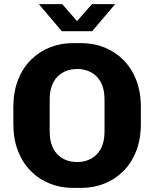

<svg xmlns="http://www.w3.org/2000/svg" viewBox="-20 -905 750 935"><path d="M335 10Q275 10 222.5 -11Q170 -32 130 -72Q90 -112 67.5 -170Q45 -228 45 -301V-384Q45 -457 67.5 -515Q90 -573 130 -613Q170 -653 222.5 -674Q275 -695 335 -695H376Q436 -695 488.5 -674Q541 -653 581 -613Q621 -573 643.5 -515Q666 -457 666 -384V-301Q666 -228 643.5 -170Q621 -112 581 -72Q541 -32 488.5 -11Q436 10 376 10ZM355 -116Q384 -116 408 -125Q432 -134 450.5 -152.5Q469 -171 479 -199Q489 -227 489 -266V-419Q489 -458 479 -486Q469 -514 450.5 -532.5Q432 -551 408 -560Q384 -569 356 -569Q328 -569 303.5 -560Q279 -551 260.5 -532.5Q242 -514 232 -486Q222 -458 222 -419V-266Q222 -227 232 -199Q242 -171 260.5 -152.5Q279 -134 303 -125Q327 -116 355 -116ZM281 -753 169 -885H283L372 -783H338L428 -885H541L429 -753Z"/></svg>

Font: Chivo Medium
Style: Bold
Weight: 700
Version: Version 2.002